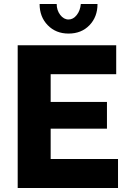

<svg xmlns="http://www.w3.org/2000/svg" viewBox="-20 -935 639 955"><path d="M567 -144V0H68V-710H558V-566H232V-428H512V-295H232V-144ZM321 -838Q344 -838 361.5 -860Q379 -882 382 -915H465Q465 -851 425 -809.5Q385 -768 321 -768Q258 -768 217.5 -809.5Q177 -851 177 -915H262Q262 -884 279.5 -861Q297 -838 321 -838Z"/></svg>

Font: Raleway ExtraBold
Style: Regular
Weight: 800
Designer: Matt McInerney, Pablo Impallari, Rodrigo Fuenzalida
Foundry: Matt McInerney, Pablo Impallari, Rodrigo Fuenzalida
Version: Version 4.026